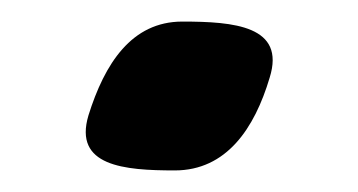

<svg xmlns="http://www.w3.org/2000/svg" viewBox="-20 -353 332 178"><path d="M149 -333C102 -333 77 -294 62 -246C48 -199 95 -195 142 -195C190 -195 216 -234 230 -281C245 -329 197 -333 149 -333Z"/></svg>

Font: Drag You Down
Style: Regular
Weight: 400
Designer: Robert Jablonski
Foundry: Cannot Into Space Fonts
Version: Version 0.97